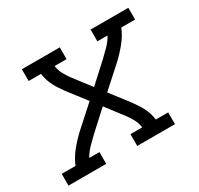

<svg xmlns="http://www.w3.org/2000/svg" viewBox="-132 -675 851 820"><g transform="rotate(-30 293.5 -265.0)"><path d="M-13 0V-58H55Q69 -92 93.5 -122Q118 -152 146 -178L246 -268L178 -356Q169 -369 160 -382Q151 -395 143.5 -409.5Q136 -424 131 -439.5Q126 -455 124 -472H63V-530H250V-472H191Q194 -449 205 -429Q216 -409 230 -391L292 -310L385 -395Q404 -413 422 -431.5Q440 -450 452 -472H402V-530H588V-472H520Q506 -438 481.5 -408Q457 -378 429 -352L329 -262L397 -174Q406 -161 415 -148Q424 -135 431.5 -120.5Q439 -106 444 -90.5Q449 -75 451 -58H512V0H326V-58H384Q381 -81 370 -101Q359 -121 345 -139L283 -220L190 -135Q171 -117 153 -98.5Q135 -80 123 -58H173V0Z"/></g></svg>

Font: Iosevka Curly Slab LtExObl
Style: Regular
Weight: 300
Width: 7
Italic angle: -9°
Monospace: yes
Designer: Belleve Invis
Foundry: Belleve Invis
Version: Version 11.1.0; ttfautohint (v1.8.3)